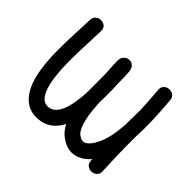

<svg xmlns="http://www.w3.org/2000/svg" viewBox="-151 -965 1216 1216"><g transform="rotate(45 457.0 -357.0)"><path d="M301 6Q398 -1 449 -98Q471 -55 503 -31Q588 33 669 -13Q698 -29 723 -58Q723 -46 724 -44Q725 -20 741 -8.5Q757 3 776.5 2Q796 1 810.5 -12Q825 -25 824 -50Q816 -205 817 -354Q825 -472 808 -670Q806 -695 789.5 -706Q773 -717 753 -715.5Q733 -714 719.5 -700Q706 -686 708 -662Q717 -561 719 -491Q718 -419 717 -357Q709 -238 676 -170Q650 -116 620 -100Q596 -86 563 -111Q538 -130 522 -187Q507 -241 502 -328Q502 -337 501 -346Q503 -384 502 -452Q502 -471 500 -507Q499 -584 496 -619Q495 -622 495 -624Q495 -626 494 -628L488 -644Q469 -674 436 -667Q423 -665 412 -654.5Q401 -644 399 -637Q396 -630 396 -623Q395 -620 395 -617V-597Q396 -586 397 -551Q398 -537 400 -505V-486Q400 -393 401 -346Q399 -274 387 -219Q361 -99 293 -94Q247 -90 221 -140Q192 -194 184 -305Q178 -379 183 -512Q189 -663 189 -671Q189 -696 174 -708Q159 -720 139 -719.5Q119 -719 104 -706Q89 -693 89 -669Q89 -664 83 -517Q77 -382 84 -298Q94 -166 133 -93Q190 14 301 6Z"/></g></svg>

Font: Balsamiq Sans
Style: Regular
Weight: 400
Designer: Michael Angeles
Foundry: Balsamiq SRL
Version: Version 1.020; ttfautohint (v1.8.4.7-5d5b);gftools[0.9.26]